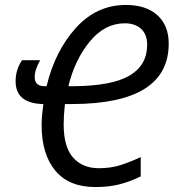

<svg xmlns="http://www.w3.org/2000/svg" viewBox="-20 -745 707 775"><path d="M365 10Q421 10 464.5 -1.5Q508 -13 548 -33V-111Q508 -92 468 -79Q428 -66 379 -66Q313 -66 275 -109Q237 -152 237 -243Q237 -278 242 -325H272Q661 -326 661 -569Q661 -642 615.5 -683.5Q570 -725 488 -725Q370 -725 286 -632Q202 -539 168 -397H160Q120 -397 120 -434Q120 -450 126.5 -468Q133 -486 142 -502H69Q43 -464 43 -417Q43 -327 155 -325Q152 -303 150 -282Q148 -261 148 -240Q148 -123 203 -56.5Q258 10 365 10ZM256 -397Q282 -504 342.5 -577.5Q403 -651 484 -651Q524 -651 549 -629Q574 -607 574 -564Q574 -482 503 -440Q432 -398 275 -397Z"/></svg>

Font: Noto Sans UI SemiCondensed
Style: Italic
Weight: 400
Width: 4
Italic angle: -12°
Designer: Monotype Design Team
Foundry: Monotype Imaging Inc.
Version: Version 1.901